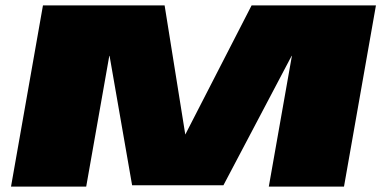

<svg xmlns="http://www.w3.org/2000/svg" viewBox="-20 -695 1448 715"><path d="M21 0 140 -675H593L670 -194L917 -675H1380L1261 0H981L1067 -487H1066L812 -5H472L388 -487H387L301 0Z"/></svg>

Font: Anybody UltraExpanded Black
Style: Italic
Weight: 900
Width: 9
Italic angle: -10°
Designer: Tyler Finck
Foundry: Etcetera Type Company
Version: Version 1.010; ttfautohint (v1.8.3) -l 8 -r 50 -G 200 -x 14 